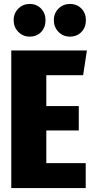

<svg xmlns="http://www.w3.org/2000/svg" viewBox="-20 -950 471 970"><path d="M400 -570H214V-414H378V-291H214V-126H413V0H37V-695H419ZM210 -848Q210 -812 188 -788.5Q166 -765 130 -765Q96 -765 72.5 -789Q49 -813 49 -848Q49 -883 72.5 -906.5Q96 -930 130 -930Q165 -930 187.5 -906.5Q210 -883 210 -848ZM414 -848Q414 -812 391.5 -788.5Q369 -765 333 -765Q299 -765 275.5 -789Q252 -813 252 -848Q252 -883 275.5 -906.5Q299 -930 333 -930Q369 -930 391.5 -906.5Q414 -883 414 -848Z"/></svg>

Font: Fira Sans Compressed ExtraBold
Style: Regular
Weight: 800
Width: 1
Designer: bBox Type GmbH & Carrois Corporate GbR & Edenspiekermann AG
Foundry: bBox Type GmbH & Carrois Corporate GbR & Edenspiekermann AG
Version: Version 4.301